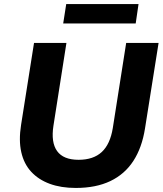

<svg xmlns="http://www.w3.org/2000/svg" viewBox="-20 -917 807 948"><path d="M354 11Q281 11 225.5 -9.5Q170 -30 134 -69Q98 -108 85 -166Q72 -224 84 -300L148 -705H308L244 -297Q231 -214 262 -171Q293 -128 368 -128Q441 -128 482.5 -166.5Q524 -205 537 -285L603 -705H763L696 -283Q681 -188 638.5 -122.5Q596 -57 525 -23Q454 11 354 11ZM292 -801 307 -897H664L650 -801Z"/></svg>

Font: Nunito Sans 9pt ExtraBold
Style: Italic
Weight: 800
Italic angle: -9°
Version: Version 3.101;gftools[0.9.27]